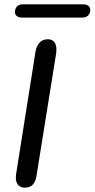

<svg xmlns="http://www.w3.org/2000/svg" viewBox="-20 -858 436 885"><path d="M53 -39Q53 -49 54 -54L144 -622Q149 -647 163 -662Q177 -677 200 -677Q220 -677 230 -664.5Q240 -652 240 -630Q240 -619 239 -613L148 -46Q144 -21 131 -7Q118 7 95 7Q74 7 63.5 -5.5Q53 -18 53 -39ZM49 -802Q49 -819 58.5 -828.5Q68 -838 85 -838H363Q379 -838 387.5 -831Q396 -824 396 -812Q396 -796 386 -786.5Q376 -777 359 -777H82Q66 -777 57.5 -784Q49 -791 49 -802Z"/></svg>

Font: SN Pro
Style: Italic
Weight: 400
Italic angle: -9°
Designer: Tobias Whetton
Foundry: Supernotes
Version: Version 1.003